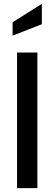

<svg xmlns="http://www.w3.org/2000/svg" viewBox="-20 -971 281 991"><path d="M68 -700H173V0H68ZM45 -856 196 -951V-846L45 -787Z"/></svg>

Font: Cabin Condensed Medium
Style: Regular
Weight: 500
Width: 3
Version: Version 2.001